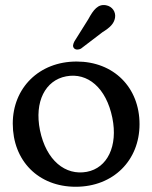

<svg xmlns="http://www.w3.org/2000/svg" viewBox="-20 -720 596 752"><path d="M271.5 -558C266.5 -548 263 -538 270.5 -530.5C277 -524 288.5 -525 297 -529.5L381.5 -594C410 -611.5 426.5 -627 430.5 -650C434.5 -672.5 420.5 -695 395 -699.5C364 -705 346 -682 326 -645ZM280 -479C132.5 -479 30 -375 30 -236C30 -90 130.5 11.5 276.5 11.5C424 11.5 526.5 -92 526.5 -233.5C526.5 -377.5 425.5 -479 280 -479ZM320 -47C236.5 -31.5 161 -91 136.5 -210C114 -322 157.5 -405.5 239 -421C323 -437 396 -376.5 420 -258.5C442.5 -148 400.5 -62 320 -47Z"/></svg>

Font: dr Title
Style: Regular
Weight: 400
Version: Version 1.000;hotconv 1.0.109;makeotfexe 2.5.65596